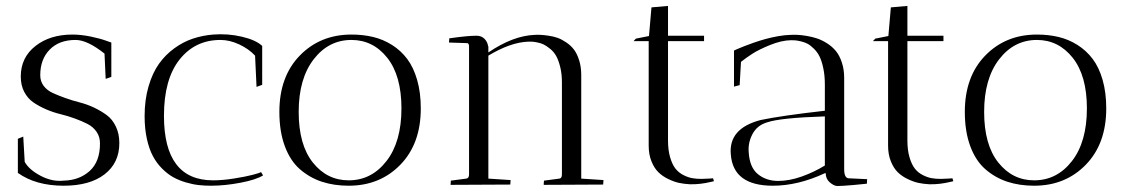

<svg xmlns="http://www.w3.org/2000/svg" viewBox="-20 -620 3781 645"><path d="M58.1 -161.1 63 -76.2Q77.6 -49.8 116.7 -29.3Q155.8 -8.8 193.8 -13.2Q246.1 -14.2 281 -45.4Q315.9 -76.7 315.9 -138.2Q315.9 -160.6 304.4 -177.2Q293 -193.8 274.4 -203.4Q255.9 -212.9 231.9 -221.7Q208 -230.5 182.9 -236.6Q157.7 -242.7 133.8 -253.2Q109.9 -263.7 91.3 -276.6Q72.8 -289.6 61.3 -311.5Q49.8 -333.5 49.8 -362.8Q49.8 -426.8 98.9 -465.3Q147.9 -503.9 223.1 -503.9Q252.4 -503.9 285.2 -497.1Q317.9 -490.2 335.9 -483.4L354 -477.1V-361.8L335 -355L331.1 -439.9Q273.4 -485.8 233.9 -485.8Q178.7 -485.8 147 -453.4Q115.2 -420.9 115.2 -367.2Q115.2 -346.7 126.7 -331.5Q138.2 -316.4 156.7 -307.9Q175.3 -299.3 199.2 -290.8Q223.1 -282.2 248 -275.9Q272.9 -269.5 296.9 -258.1Q320.8 -246.6 339.4 -232.7Q357.9 -218.8 369.4 -194.6Q380.9 -170.4 380.9 -139.2Q380.9 -72.8 331.3 -34.4Q281.7 3.9 193.8 3.9Q100.6 3.9 40 -39.1V-153.8Z M841.8 -328.1 836.9 -433.1Q815.4 -456.1 783.4 -470.9Q751.5 -485.8 720.7 -485.8Q635.3 -485.8 583 -419.7Q530.8 -353.5 530.8 -231Q530.8 -14.2 695.8 -14.2Q727.5 -14.2 766.1 -20.3Q804.7 -26.4 828.9 -32.7Q853 -39.1 856.9 -42L863.8 -30.8Q840.3 -16.1 787.8 -6.1Q735.4 3.9 689 3.9Q667 3.9 647.2 1.7Q627.4 -0.5 604.2 -7.3Q581.1 -14.2 562 -24.7Q543 -35.2 524.7 -53.5Q506.3 -71.8 493.7 -95.5Q481 -119.1 473.4 -153.6Q465.8 -188 465.8 -230Q465.8 -284.7 479 -329.8Q492.2 -375 513.9 -405.5Q535.6 -436 565.7 -457.8Q595.7 -479.5 627.9 -490.2Q660.2 -501 695.8 -503.9Q745.1 -507.8 792.2 -496.8Q839.4 -485.8 860.8 -465.8V-335Z M918.5 -244.1Q918.5 -362.8 987.1 -433.3Q1055.7 -503.9 1160.6 -503.9Q1199.7 -503.9 1233.4 -495.8Q1267.1 -487.8 1296.9 -469Q1326.7 -450.2 1347.9 -422.1Q1369.1 -394 1381.3 -351.6Q1393.6 -309.1 1393.6 -255.9Q1393.6 -137.2 1325 -66.7Q1256.3 3.9 1151.4 3.9Q1102.1 3.9 1061.3 -9.5Q1020.5 -22.9 987.8 -51.3Q955.1 -79.6 936.8 -128.9Q918.5 -178.2 918.5 -244.1ZM983.4 -244.1Q983.4 -133.8 1031 -74Q1078.6 -14.2 1151.4 -14.2Q1228 -14.2 1278.3 -78.9Q1328.6 -143.6 1328.6 -255.9Q1328.6 -365.7 1281 -425.8Q1233.4 -485.8 1160.6 -485.8Q1084 -485.8 1033.7 -420.7Q983.4 -355.5 983.4 -244.1Z M1555.7 -466.8Q1554.2 -475.1 1549.3 -475.1L1488.3 -477.1L1489.3 -491.2Q1550.8 -500 1580.6 -500Q1597.7 -500 1607.9 -489.3Q1618.2 -478.5 1619.6 -464.8H1620.6V-443.8Q1704.1 -500.5 1777.3 -502.9Q1787.6 -503.4 1797.1 -502.9Q1806.6 -502.4 1823.2 -500Q1839.8 -497.6 1853.5 -492.7Q1867.2 -487.8 1882.3 -477.5Q1897.5 -467.3 1908 -453.6Q1918.5 -439.9 1925.5 -417.7Q1932.6 -395.5 1932.6 -368.2V-20L2007.3 -15.1Q2007.3 -14.6 2006.8 -7.6Q2006.3 -0.5 2006.3 0L1806.6 1Q1806.6 -8.3 1807.6 -13.2L1859.4 -20Q1867.7 -21 1867.7 -34.2V-342.8Q1867.7 -371.6 1862.1 -394.5Q1856.4 -417.5 1848.6 -431.6Q1840.8 -445.8 1828.4 -455.8Q1815.9 -465.8 1806.6 -470.5Q1797.4 -475.1 1784.7 -477.5Q1772 -480 1767.1 -480Q1762.2 -480 1755.4 -480Q1753.9 -480 1753.4 -480Q1694.3 -477.5 1620.6 -433.1V-20L1695.3 -15.1Q1695.3 -14.6 1694.8 -7.6Q1694.3 -0.5 1694.3 0L1493.7 1Q1493.7 -1.5 1494.1 -6.1Q1494.6 -10.7 1494.6 -13.2L1546.4 -20Q1555.7 -21 1555.7 -34.2Z M2168.5 -595.2 2224.1 -600.1V-500H2345.2V-481.9H2224.1V-147.9Q2224.1 -115.7 2231.2 -91.6Q2238.3 -67.4 2249 -53.7Q2259.8 -40 2275.6 -32Q2291.5 -23.9 2305.4 -21.5Q2319.3 -19 2336.4 -19Q2346.2 -19 2360.6 -20Q2375 -21 2375.5 -21L2378.4 -11.2Q2377 -11.2 2364.3 -8.1Q2351.6 -4.9 2333.7 -2.7Q2315.9 -0.5 2297.4 -1Q2278.3 -2 2261.2 -5.6Q2244.1 -9.3 2224.9 -18.6Q2205.6 -27.8 2191.7 -41.5Q2177.7 -55.2 2168.5 -78.1Q2159.2 -101.1 2159.2 -130.9V-481.9H2108.4L2116.2 -490.2L2160.2 -499Z M2753.9 -38.1H2751Q2660.6 3.9 2576.2 3.9Q2442.9 3.9 2435.1 -101.1Q2426.8 -188.5 2535.2 -216.8Q2604.5 -231.4 2751 -248V-335.9Q2751 -366.2 2745.8 -390.6Q2740.7 -415 2733.2 -430.2Q2725.6 -445.3 2714.1 -456.5Q2702.6 -467.8 2693.1 -472.9Q2683.6 -478 2670.9 -481Q2658.2 -483.9 2651.9 -484.4Q2645.5 -484.9 2637.2 -484.9Q2605.5 -484.4 2567.4 -469Q2529.3 -453.6 2507.1 -439.2Q2484.9 -424.8 2469.2 -412.1L2464.8 -334L2445.8 -329.1V-450.2L2456.5 -455.1Q2467.3 -459.5 2479.7 -464.6Q2492.2 -469.7 2512 -476.6Q2531.7 -483.4 2551 -488.8Q2570.3 -494.1 2593.3 -498.3Q2616.2 -502.4 2636.2 -502.9Q2648.4 -503.4 2659.9 -502.9Q2671.4 -502.4 2690.4 -499.3Q2709.5 -496.1 2725.3 -490.7Q2741.2 -485.4 2758.5 -474.4Q2775.9 -463.4 2788.1 -448.5Q2800.3 -433.6 2808.1 -410.2Q2815.9 -386.7 2815.9 -357.9V-51.8Q2815.9 -21 2832 -21L2893.1 -18.1L2892.1 -2.9Q2882.8 -1.5 2845.5 1.7Q2808.1 4.9 2792 4.9Q2780.3 3.9 2767.1 -7.8Q2753.9 -19.5 2753.9 -38.1ZM2594.2 -12.2Q2631.8 -12.2 2673.6 -27.1Q2715.3 -42 2751 -64V-229Q2601.1 -224.1 2557.1 -209Q2523.9 -199.2 2508.3 -170.4Q2492.7 -141.6 2495.1 -109.9Q2498 -57.6 2526.1 -34.9Q2554.2 -12.2 2594.2 -12.2Z M2972.7 -595.2 3028.3 -600.1V-500H3149.4V-481.9H3028.3V-147.9Q3028.3 -115.7 3035.4 -91.6Q3042.5 -67.4 3053.2 -53.7Q3064 -40 3079.8 -32Q3095.7 -23.9 3109.6 -21.5Q3123.5 -19 3140.6 -19Q3150.4 -19 3164.8 -20Q3179.2 -21 3179.7 -21L3182.6 -11.2Q3181.2 -11.2 3168.5 -8.1Q3155.8 -4.9 3137.9 -2.7Q3120.1 -0.5 3101.6 -1Q3082.5 -2 3065.4 -5.6Q3048.3 -9.3 3029.1 -18.6Q3009.8 -27.8 2995.8 -41.5Q2981.9 -55.2 2972.7 -78.1Q2963.4 -101.1 2963.4 -130.9V-481.9H2912.6L2920.4 -490.2L2964.4 -499Z M3221.2 -244.1Q3221.2 -362.8 3289.8 -433.3Q3358.4 -503.9 3463.4 -503.9Q3502.4 -503.9 3536.1 -495.8Q3569.8 -487.8 3599.6 -469Q3629.4 -450.2 3650.6 -422.1Q3671.9 -394 3684.1 -351.6Q3696.3 -309.1 3696.3 -255.9Q3696.3 -137.2 3627.7 -66.7Q3559.1 3.9 3454.1 3.9Q3404.8 3.9 3364 -9.5Q3323.2 -22.9 3290.5 -51.3Q3257.8 -79.6 3239.5 -128.9Q3221.2 -178.2 3221.2 -244.1ZM3286.1 -244.1Q3286.1 -133.8 3333.7 -74Q3381.3 -14.2 3454.1 -14.2Q3530.8 -14.2 3581.1 -78.9Q3631.3 -143.6 3631.3 -255.9Q3631.3 -365.7 3583.7 -425.8Q3536.1 -485.8 3463.4 -485.8Q3386.7 -485.8 3336.4 -420.7Q3286.1 -355.5 3286.1 -244.1Z"/></svg>

Font: Antic Didone
Style: Regular
Weight: 400
Designer: Santiago Orozco
Foundry: Santiago Orozco
Version: Version 2.000